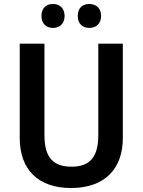

<svg xmlns="http://www.w3.org/2000/svg" viewBox="-20 -933 716 963"><path d="M188 -853C188 -813 213 -793 246 -793C278 -793 304 -813 304 -853C304 -893 278 -913 246 -913C213 -913 188 -894 188 -853ZM370 -853C370 -813 395 -793 428 -793C461 -793 487 -813 487 -853C487 -893 461 -913 428 -913C395 -913 370 -894 370 -853ZM596 -240V-714H473V-255C473 -147 432 -97 339 -97C249 -97 203 -141 203 -254V-714H79V-241C79 -85 169 10 336 10C510 10 596 -91 596 -240Z"/></svg>

Font: Noto Sans Gurmukhi SemiCondensed SemiBold
Style: Regular
Weight: 600
Width: 4
Designer: Jelle Bosma - Monotype Design Team
Foundry: Monotype Imaging Inc.
Version: Version 2.004